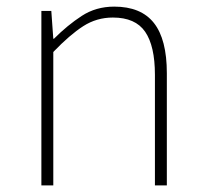

<svg xmlns="http://www.w3.org/2000/svg" viewBox="-20 -560 620 580"><path d="M105 0V-527H135L141 -443H143Q184 -484 227 -512Q270 -540 325 -540Q406 -540 445 -490.5Q484 -441 484 -339V0H448V-334Q448 -421 418.5 -464Q389 -507 321 -507Q272 -507 231.5 -481Q191 -455 141 -403V0Z"/></svg>

Font: Noto Sans KR Thin Thin
Style: Regular
Weight: 250
Version: Version 2.004-H2;hotconv 1.0.118;makeotfexe 2.5.65603